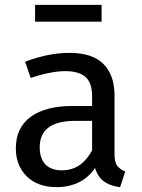

<svg xmlns="http://www.w3.org/2000/svg" viewBox="-20 -756 584 788"><path d="M265 -539Q360 -539 405 -493Q450 -447 450 -364V-123Q450 -89 462 -74.5Q474 -60 494 -52L473 12Q429 7 402 -15Q375 -37 365 -86L358 -123V-360Q358 -417 330.5 -440.5Q303 -464 248 -464Q219 -464 183 -457Q147 -450 106 -436L83 -503Q132 -521 176.5 -530Q221 -539 265 -539ZM277 -321H373V-260H289Q216 -260 179.5 -233Q143 -206 143 -152Q143 -106 166 -81.5Q189 -57 234 -57Q279 -57 311.5 -82Q344 -107 367 -157L379 -82Q352 -33 309 -10.5Q266 12 213 12Q134 12 89.5 -32.5Q45 -77 45 -147Q45 -232 106 -276.5Q167 -321 277 -321ZM397 -736V-667H124V-736Z"/></svg>

Font: Fira Sans Variable
Style: Regular
Weight: 400
Designer: Carrois Corporate & Edenspiekermann AG
Foundry: Carrois Corporate GbR & Edenspiekermann AG
Version: Version 4.202